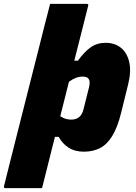

<svg xmlns="http://www.w3.org/2000/svg" viewBox="-89 -780 709 1000"><path d="M461 -557Q509 -557 541 -531Q573 -505 584 -457Q595 -409 579 -343L542 -193Q523 -116 495.5 -71.5Q468 -27 431.5 -8.5Q395 10 348 10Q300 10 267.5 -11.5Q235 -33 217 -67H197Q178 8 161 76.5Q144 145 130 200H-60Q-71 200 -68 189Q-52 126 -30.5 39Q-9 -48 16 -145Q41 -242 65 -338.5Q89 -435 110.5 -518Q132 -601 146 -659Q154 -688 160 -713Q166 -738 172 -760H362Q374 -760 370 -749Q355 -691 337 -618Q319 -545 298 -464H317Q349 -509 382.5 -533Q416 -557 461 -557ZM341 -381Q306 -381 270 -354Q259 -310 247.5 -264.5Q236 -219 225 -175Q250 -157 282 -157Q307 -157 323.5 -170.5Q340 -184 347 -215L375 -327Q382 -358 372 -370Q364 -381 341 -381Z"/></svg>

Font: Recursive Sn Lnr St Blk
Style: Italic
Weight: 900
Italic angle: -15°
Version: Version 1.079;hotconv 1.0.112;makeotfexe 2.5.65598; ttfautoh